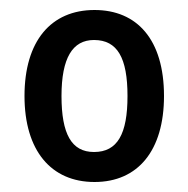

<svg xmlns="http://www.w3.org/2000/svg" viewBox="-20 -742 377 384"><path d="M308 -550C308 -663 254 -722 169 -722C82 -722 29 -660 29 -550C29 -441 82 -378 169 -378C256 -378 308 -441 308 -550ZM103 -550C103 -626 125 -662 168 -662C215 -662 235 -626 235 -550C235 -474 215 -438 168 -438C123 -438 103 -474 103 -550Z"/></svg>

Font: Noto Sans Myanmar UI Condensed Medium
Style: Regular
Weight: 500
Width: 3
Designer: Monotype Design Team
Foundry: Monotype Imaging Inc.
Version: Version 2.103